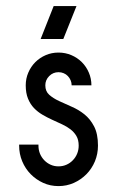

<svg xmlns="http://www.w3.org/2000/svg" viewBox="-20 -614 391 641"><path d="M175.3 -373Q157.2 -373 144.3 -360.1Q131.3 -347.2 131.3 -329.1Q131.3 -309.1 144.3 -297.6Q157.2 -286.1 176.8 -276.9Q196.3 -267.6 219.2 -257.8Q242.2 -248 261.7 -232.4Q281.2 -216.8 294.2 -191.9Q307.1 -167 307.1 -127.9Q307.1 -100.1 296.9 -75.4Q286.6 -50.8 268.6 -32.5Q250.5 -14.2 226.6 -3.4Q202.6 7.3 175.3 7.3Q147.9 7.3 124.3 -3.4Q100.6 -14.2 82.5 -32.5Q64.5 -50.8 54.2 -75.4Q43.9 -100.1 43.9 -127.9V-131.3H108.4V-127.9Q108.4 -113.3 113.5 -100.8Q118.7 -88.4 127.9 -78.9Q137.2 -69.3 149.2 -64Q161.1 -58.6 175.3 -58.6Q189.5 -58.6 201.7 -64Q213.9 -69.3 223.1 -78.9Q232.4 -88.4 237.5 -100.8Q242.7 -113.3 242.7 -127.9Q242.7 -147 235.1 -159.9Q227.5 -172.9 215.1 -182.4Q202.6 -191.9 186.8 -199.2Q170.9 -206.5 154.3 -214.1Q137.7 -221.7 121.8 -231Q106 -240.2 93.5 -253.2Q81.1 -266.1 73.5 -284.7Q65.9 -303.2 65.9 -329.1Q65.9 -351.6 74.5 -371.6Q83 -391.6 97.9 -406.5Q112.8 -421.4 132.6 -429.9Q152.3 -438.5 175.3 -438.5Q198.2 -438.5 218.3 -429.9Q238.3 -421.4 253.2 -406.5Q268.1 -391.6 276.6 -371.6Q285.2 -351.6 285.2 -329.1H219.2Q219.2 -337.9 215.8 -345.9Q212.4 -354 206.5 -360.1Q200.7 -366.2 192.6 -369.6Q184.6 -373 175.3 -373ZM159.2 -593.8H235.4L191.4 -483.9H115.7Z"/></svg>

Font: Aeronef
Style: Regular
Weight: 400
Designer: Peter Wiegel - CAT-Fonts Germany
Foundry: CAT-Fonts, Peter Wiegel
Version: Version 0.002